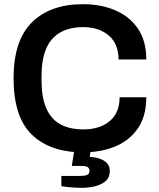

<svg xmlns="http://www.w3.org/2000/svg" viewBox="-20 -718 761 920"><path d="M378 12Q221 12 133 -72.5Q45 -157 45 -343Q45 -524 133 -611Q221 -698 378 -698Q463 -698 531.5 -669Q600 -640 640.5 -581.5Q681 -523 681 -433H548Q548 -508 501 -548Q454 -588 380 -588Q312 -588 267 -561.5Q222 -535 200.5 -483Q179 -431 179 -354V-332Q179 -254 200.5 -202Q222 -150 266.5 -124Q311 -98 380 -98Q458 -98 505.5 -137.5Q553 -177 553 -252H681Q681 -162 641 -103.5Q601 -45 532.5 -16.5Q464 12 378 12ZM375 182Q350 182 323 180Q296 178 274 174V125H366Q386 125 397.5 120Q409 115 409 101Q409 89 400.5 83Q392 77 368 77H324L338 -11H416L410 34Q436 35 458 42.5Q480 50 493 64Q506 78 506 101Q506 134 484 151.5Q462 169 431.5 175.5Q401 182 375 182Z"/></svg>

Font: Archivo Variable SemiBold
Style: Regular
Weight: 600
Designer: Hector Gatti
Foundry: Omnibus-Type
Version: Version 2.001